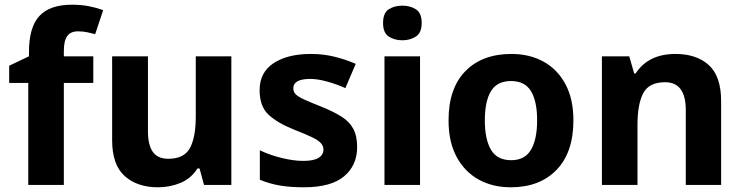

<svg xmlns="http://www.w3.org/2000/svg" viewBox="-20 -785 3152 815"><path d="M376 -433H251V0H100V-433H19V-506L103 -546V-564Q103 -670 147.5 -717.5Q192 -765 285 -765Q324 -765 355.5 -759Q387 -753 418 -742L384 -640Q369 -644 350.5 -648Q332 -652 311 -652Q280 -652 265.5 -632Q251 -612 251 -569V-546H376Z M962 -546V0H846L827 -70H818Q792 -28 747 -9Q702 10 650 10Q563 10 509.5 -37.5Q456 -85 456 -190V-546H608V-228Q608 -170 628.5 -140.5Q649 -111 694 -111Q762 -111 786.5 -157Q811 -203 811 -290V-546Z M1496 -161Q1496 -83 1440.5 -36.5Q1385 10 1270 10Q1212 10 1168 2.5Q1124 -5 1083 -22V-147Q1127 -126 1177.5 -114Q1228 -102 1266 -102Q1312 -102 1332.5 -115Q1353 -128 1353 -150Q1353 -165 1342.5 -177Q1332 -189 1305.5 -202Q1279 -215 1230 -234Q1157 -263 1119.5 -298.5Q1082 -334 1082 -402Q1082 -478 1141.5 -517Q1201 -556 1299 -556Q1351 -556 1397 -545Q1443 -534 1490 -514L1446 -411Q1408 -428 1368 -439Q1328 -450 1297 -450Q1225 -450 1225 -410Q1225 -395 1235.5 -384.5Q1246 -374 1272.5 -362Q1299 -350 1347 -331Q1396 -311 1429.5 -290Q1463 -269 1479.5 -238.5Q1496 -208 1496 -161Z M1688 -761Q1721 -761 1745.5 -745.5Q1770 -730 1770 -687Q1770 -646 1745.5 -630Q1721 -614 1688 -614Q1654 -614 1630 -630Q1606 -646 1606 -687Q1606 -730 1630 -745.5Q1654 -761 1688 -761ZM1763 -546V0H1612V-546Z M2414 -274Q2414 -138 2342.5 -64Q2271 10 2148 10Q2071 10 2011.5 -23Q1952 -56 1918 -119.5Q1884 -183 1884 -274Q1884 -410 1955.5 -483Q2027 -556 2151 -556Q2228 -556 2287 -523.5Q2346 -491 2380 -428Q2414 -365 2414 -274ZM2038 -274Q2038 -194 2064 -149.5Q2090 -105 2150 -105Q2208 -105 2234 -149.5Q2260 -194 2260 -274Q2260 -355 2234 -398Q2208 -441 2149 -441Q2090 -441 2064 -398Q2038 -355 2038 -274Z M2847 -556Q2937 -556 2989 -508.5Q3041 -461 3041 -356V0H2891V-318Q2891 -436 2803 -436Q2735 -436 2710.5 -389.5Q2686 -343 2686 -256V0H2535V-546H2651L2672 -473H2678Q2732 -556 2847 -556Z"/></svg>

Font: Noto Sans Thai Looped
Style: Bold
Weight: 700
Designer: Sasikarn Vongin, Ben Mitchell
Foundry: The Fontpad Ltd
Version: Version 1.001; ttfautohint (v1.8.4.7-5d5b)